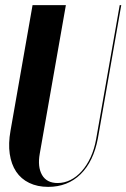

<svg xmlns="http://www.w3.org/2000/svg" viewBox="-20 -719 493 749"><path d="M237 -699 135 -119Q126 -68 144 -36.5Q162 -5 205 -5Q231 -5 255 -17Q279 -29 299 -51.5Q319 -74 333.5 -105.5Q348 -137 355 -176L447 -699H453L362 -180Q345 -89 294.5 -39.5Q244 10 168 10Q126 10 94 -5.5Q62 -21 43 -49.5Q24 -78 18 -118.5Q12 -159 21 -209L107 -699Z"/></svg>

Font: Moniqa Black Ita Display
Style: Italic
Weight: 900
Italic angle: -10°
Designer: Rajesh Rajput
Foundry: Rajesh Rajput
Version: Version 1.000